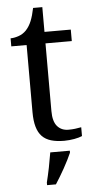

<svg xmlns="http://www.w3.org/2000/svg" viewBox="-59 -694 471 951"><g transform="rotate(-5 176.0 -219.0)"><path d="M265.1 -43Q283.2 -43 298.3 -44.9Q313.5 -46.9 329.1 -49.8V-5.9Q322.8 -2.9 312.5 0Q302.2 2.9 290.3 5.1Q278.3 7.3 265.1 8.5Q252 9.8 240.2 9.8Q202.1 9.8 174.8 1.7Q147.5 -6.3 129.9 -24.4Q112.3 -42.5 103.8 -72.3Q95.2 -102.1 95.2 -145V-479H19V-519Q37.1 -519 58.8 -526.4Q80.6 -533.7 97.2 -550.8Q114.3 -569.3 124.8 -595Q135.3 -620.6 143.1 -659.2H189V-536.1H319.8V-479H189V-142.1Q189 -90.8 209.7 -66.9Q230.5 -43 265.1 -43ZM135.7 208Q144 174.8 151.9 136Q159.7 97.2 165.5 61H262.7V70.8Q255.9 86.4 246.1 106Q236.3 125.5 224.9 146Q213.4 166.5 201.7 186Q189.9 205.6 179.7 221.2H135.7Z"/></g></svg>

Font: Droid Serif
Style: Regular
Weight: 400
Designer: Monotype Design team
Foundry: Monotype Imaging Inc.
Version: Version 1.03